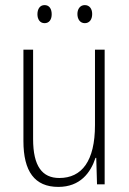

<svg xmlns="http://www.w3.org/2000/svg" viewBox="-20 -724 507 754"><path d="M127 -668C127 -648 137 -633 155 -633C173 -633 183 -647 183 -668C183 -690 173 -704 155 -704C137 -704 127 -689 127 -668ZM284 -669C284 -648 295 -633 313 -633C331 -633 342 -647 342 -669C342 -690 331 -704 313 -704C295 -704 284 -689 284 -669ZM391 -529H353V-233C353 -91 301 -25 213 -25C146 -25 110 -71 110 -178V-529H72V-170C72 -51 116 10 209 10C295 10 336 -46 355 -104H358L361 0H391Z"/></svg>

Font: Noto Sans Hebrew Condensed ExtraLight
Style: Regular
Weight: 200
Width: 3
Designer: Monotype Design Team
Foundry: Monotype Imaging Inc.
Version: Version 2.004